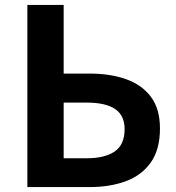

<svg xmlns="http://www.w3.org/2000/svg" viewBox="-20 -761 715 781"><path d="M91.3 0V-740.8H239V-461.7H345.3Q428 -461.7 492.5 -439Q557 -416.3 593.9 -367.1Q630.7 -318 630.7 -238.5Q630.7 -152.4 593.2 -99.8Q555.6 -47.2 491.1 -23.6Q426.6 0 344.1 0ZM239 -117.2H332.4Q406.4 -117.2 446.6 -144.9Q486.9 -172.6 486.9 -235.7Q486.9 -291.1 448.4 -317.4Q409.9 -343.7 331.5 -343.7H239Z"/></svg>

Font: Noto Sans JP
Style: Regular
Weight: 100
Designer: Ryoko NISHIZUKA 西塚涼子 (kana, bopomofo & ideographs); Paul D. Hunt (Latin, Greek & Cyrillic); Sandoll Communications 산돌커뮤니
Foundry: Adobe
Version: Version 2.004;hotconv 1.0.118;makeotfexe 2.5.65603